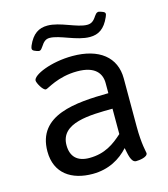

<svg xmlns="http://www.w3.org/2000/svg" viewBox="-105 -773 756 862"><g transform="rotate(-15 272.5 -342.0)"><path d="M195 -690C155 -690 125 -672 103 -621C98 -608 98 -601 110 -596L120 -592C133 -587 138 -589 148 -604C162 -626 173 -634 190 -634C237 -634 305 -591 367 -591C407 -591 436 -609 458 -659C465 -674 464 -680 451 -685L443 -688C431 -693 423 -691 413 -676C399 -654 387 -647 369 -647C322 -647 254 -690 195 -690ZM268 -529C168 -529 80 -491 80 -465C80 -454 101 -415 115 -415C125 -415 180 -457 271 -457C354 -457 381 -418 381 -373V-326C228 -324 49 -313 49 -144C49 -41 123 6 220 6C295 6 350 -27 388 -69C394 -41 399 1 423 1C436 1 477 -3 477 -22C477 -27 465 -66 465 -148V-372C465 -471 392 -529 268 -529ZM381 -254V-136C341 -100 297 -67 224 -67C168 -67 139 -96 139 -149C139 -253 277 -253 381 -254Z"/></g></svg>

Font: Asap
Style: Regular
Weight: 400
Designer: Pablo Cosgaya
Foundry: Pablo Cosgaya
Version: Version 1.007;PS 001.007;hotconv 1.0.70;makeotf.lib2.5.58329